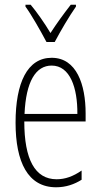

<svg xmlns="http://www.w3.org/2000/svg" viewBox="-20 -784 428 814"><path d="M177 -606H212C237 -653 272 -713 302 -756V-764H280C246 -720 222 -687 194 -644C169 -686 136 -733 110 -764H88V-756C113 -722 151 -655 177 -606ZM199 -539C96 -539 46 -433 46 -264C46 -97 98 10 218 10C260 10 296 -3 326 -22V-61C290 -36 256 -24 220 -24C128 -24 83 -109 83 -269H343V-303C343 -425 305 -539 199 -539ZM199 -506C277 -506 309 -412 308 -301H84C90 -439 132 -506 199 -506Z"/></svg>

Font: Noto Sans Lao UI ExtCond ExtLt
Style: Regular
Weight: 200
Width: 2
Designer: Monotype Design Team
Foundry: Monotype Imaging Inc.
Version: Version 2.000